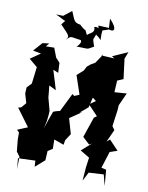

<svg xmlns="http://www.w3.org/2000/svg" viewBox="-102 -1002 861 1115"><g transform="rotate(10 328.0 -444.5)"><path d="M453 -711 416 -656 390 -641 371 -625 358 -600 321 -567 358 -457 329 -445 317 -454 263 -345 239 -339 224 -333C211 -299 200 -265 188 -230L198 -275L202 -312L203 -335L183 -409L176 -480L218 -459L183 -574L214 -561L211 -620L187 -646L166 -701L117 -700L133 -720L94 -715L48 -663L96 -654L37 -613L86 -572L74 -473L48 -446L46 -410L62 -355L37 -326L20 -322L96 -219L36 -194L50 -180V-138L57 -69L77 -42L76 31L70 -32L172 -36L174 0L229 -48L232 -103L260 -121L259 -176L317 -155L322 -183L348 -223L322 -313L391 -360L375 -354L423 -395L437 -454L466 -432L463 -441L422 -412L479 -352L463 -340L422 -220L463 -182L479 -191L421 -140L476 -107L468 -48L462 31L489 -21L577 -26L594 40L586 -55L557 -62L588 -160L632 -175L578 -232L560 -217L593 -290L578 -311L591 -406L593 -437C604 -462 616 -487 627 -512L555 -507L559 -576L594 -591L579 -709L595 -750L505 -710L521 -700L443 -704ZM326 -834C326 -834 326 -827 291 -859C251 -864 254 -882 232 -929L185 -892L143 -893C168 -883 210 -855 205 -869C167 -825 179 -827 183 -841C238 -782 251 -781 210 -746C261 -790 233 -780 310 -771C326 -752 277 -719 296 -730C370 -730 345 -720 393 -747C374 -803 381 -780 392 -818C442 -785 416 -771 424 -848C436 -854 494 -862 436 -871C505 -835 504 -875 456 -923L459 -869L396 -872C402 -838 406 -867 374 -860C388 -826 354 -822 340 -806Z"/></g></svg>

Font: Asimov Aggro
Style: Condensed
Weight: 500
Designer: Google
Version: Version 2.000980; 2014